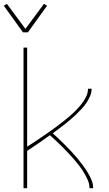

<svg xmlns="http://www.w3.org/2000/svg" viewBox="-51 -984 571 1004"><path d="M72 0V-735H91V-217Q110 -229 129 -241.5Q148 -254 166.5 -267Q185 -280 203.5 -292.5Q222 -305 240 -318.5Q258 -332 276 -346Q294 -360 311 -374.5Q328 -389 344 -405Q360 -421 374 -438.5Q388 -456 398.5 -476.5Q409 -497 409 -520H428Q428 -500 420 -481.5Q412 -463 401 -446.5Q390 -430 376.5 -415.5Q363 -401 348.5 -387Q334 -373 319 -360Q304 -347 288.5 -335Q273 -323 257 -311Q241 -299 225 -287Q242 -272 258.5 -256Q275 -240 291 -224Q307 -208 322.5 -191.5Q338 -175 352.5 -157.5Q367 -140 380.5 -122Q394 -104 406 -84.5Q418 -65 427 -44Q436 -23 436 0H417Q417 -22 408 -42.5Q399 -63 387.5 -82Q376 -101 362.5 -118.5Q349 -136 334.5 -152.5Q320 -169 305 -185Q290 -201 274.5 -216.5Q259 -232 243 -247Q227 -262 210 -277Q181 -256 151 -235.5Q121 -215 91 -195V0ZM69 -815 -31 -954 -15 -964 82 -833 179 -964 195 -954 95 -815Z"/></svg>

Font: Iosevka Term Curly Thin
Style: Regular
Weight: 100
Designer: Belleve Invis
Foundry: Belleve Invis
Version: Version 32.3.0